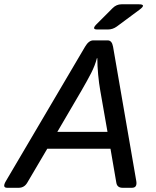

<svg xmlns="http://www.w3.org/2000/svg" viewBox="-57 -892 741 912"><path d="M404.3 -752Q376.5 -752 402.3 -777.8L478 -853.5Q496.1 -871.6 520 -871.6H602.5Q640.1 -871.6 606 -846.2L498 -766.1Q478.5 -752 456.1 -752ZM-22.9 0Q-47.9 0 -28.8 -32.2L347.2 -670.4Q364.7 -700.2 386.2 -700.2H454.6Q474.6 -700.2 480 -670.4L590.3 -32.2Q595.7 0 569.8 0H525.4Q499.5 0 495.6 -23.9L467.8 -185.5H167.5L72.3 -23.9Q58.1 0 31.7 0ZM215.3 -265.6H453.6L419.4 -460.9Q413.1 -496.1 409.2 -537.8Q405.3 -579.6 405.3 -615.7H403.3Q394.5 -581.1 376 -544.9Q357.4 -508.8 329.6 -460.9Z"/></svg>

Font: Istok Web
Style: BoldItalic
Weight: 700
Italic angle: -13°
Designer: Andrey V. Panov
Foundry: Andrey V. Panov
Version: Version 1.0.2g